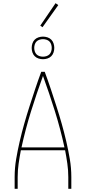

<svg xmlns="http://www.w3.org/2000/svg" viewBox="-20 -1186 540 1206"><path d="M72 0V-74Q72 -131 81.5 -187Q91 -243 104 -299Q117 -355 132.5 -409.5Q148 -464 165.5 -518.5Q183 -573 201 -627Q219 -681 239 -735H261Q281 -681 299 -627Q317 -573 334.5 -518.5Q352 -464 367.5 -409.5Q383 -355 396 -299Q409 -243 418.5 -187Q428 -131 428 -74V0H409V-74Q409 -116 403 -158Q397 -200 389 -242H111Q103 -200 97 -158Q91 -116 91 -74V0ZM115 -260H385Q360 -375 325 -487Q290 -599 250 -709Q210 -599 175 -487Q140 -375 115 -260ZM250 -814Q236 -814 222 -818.5Q208 -823 198 -833Q188 -843 183.5 -857Q179 -871 179 -885Q179 -899 183.5 -913Q188 -927 198 -937Q208 -947 222 -951.5Q236 -956 250 -956Q264 -956 278 -951.5Q292 -947 302 -937Q312 -927 316.5 -913Q321 -899 321 -885Q321 -871 316.5 -857Q312 -843 302 -833Q292 -823 278 -818.5Q264 -814 250 -814ZM250 -830Q261 -830 272 -833.5Q283 -837 290.5 -844.5Q298 -852 301.5 -863Q305 -874 305 -885Q305 -896 301.5 -907Q298 -918 290.5 -925.5Q283 -933 272 -936.5Q261 -940 250 -940Q239 -940 228 -936.5Q217 -933 209.5 -925.5Q202 -918 198.5 -907Q195 -896 195 -885Q195 -874 198.5 -863Q202 -852 209.5 -844.5Q217 -837 228 -833.5Q239 -830 250 -830ZM247 -1015 233 -1025 329 -1166 346 -1154Z"/></svg>

Font: Iosevka Term Curly Thin
Style: Regular
Weight: 100
Designer: Belleve Invis
Foundry: Belleve Invis
Version: Version 32.3.0